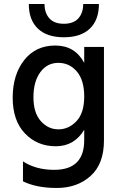

<svg xmlns="http://www.w3.org/2000/svg" viewBox="-20 -740 599 953"><path d="M471 -720Q471 -641 426 -598Q381 -555 297 -555Q213 -555 168 -598Q123 -641 123 -720H201Q201 -676 225 -649Q249 -622 297 -622Q345 -622 369 -649Q393 -676 393 -720ZM269.5 -428Q214 -428 180 -381.5Q146 -335 146 -257.5Q146 -180 182.5 -139Q219 -98 270 -98Q321 -98 359.5 -138.5Q398 -179 398 -260.5Q398 -342 361.5 -385Q325 -428 269.5 -428ZM496 -43Q496 74 429.5 133.5Q363 193 262 193Q161 193 94 160V61Q158 103 249 103Q398 103 398 -44V-96Q349 -14 257 -14Q165 -14 104 -77.5Q43 -141 43 -255Q43 -369 100 -441.5Q157 -514 254.5 -514Q352 -514 398 -428V-507H496Z"/></svg>

Font: Hind Kochi Medium
Style: Regular
Weight: 500
Designer: Dhruvi Tolia
Foundry: Indian Type Foundry
Version: Version 0.702;PS 1.0;hotconv 1.0.81;makeotf.lib2.5.63406